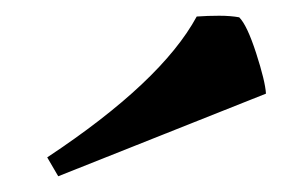

<svg xmlns="http://www.w3.org/2000/svg" viewBox="-20 -767 358 244"><path d="M230 -746Q244 -747 258.5 -747Q273 -747 284 -745Q294 -735 305.5 -699.5Q317 -664 318 -648L54 -543L40 -567Q185 -663 230 -746Z"/></svg>

Font: Almendra
Style: Bold Italic
Weight: 700
Italic angle: -12°
Designer: Ana Sanfelippo
Foundry: Ana Sanfelippo
Version: Version 1.004